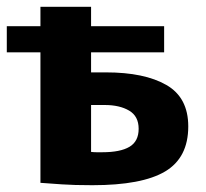

<svg xmlns="http://www.w3.org/2000/svg" viewBox="-21 -540 606 565"><path d="M251 5Q196 5 161 2.5Q126 0 98 -2V-386H-1V-463H98V-520H247V-463H462V-386H247V-327H291Q404 -327 468.5 -290Q533 -253 533 -168Q533 -76 465 -35.5Q397 5 251 5ZM280 -92Q333 -92 360 -108Q387 -124 387 -161Q387 -198 359 -214.5Q331 -231 287 -231H247V-93Q255 -92 263 -92Q271 -92 280 -92Z"/></svg>

Font: Murecho SemiBold
Style: Regular
Weight: 600
Designer: Neil Summerour
Foundry: Positype
Version: Version 1.010; ttfautohint (v1.8.3)